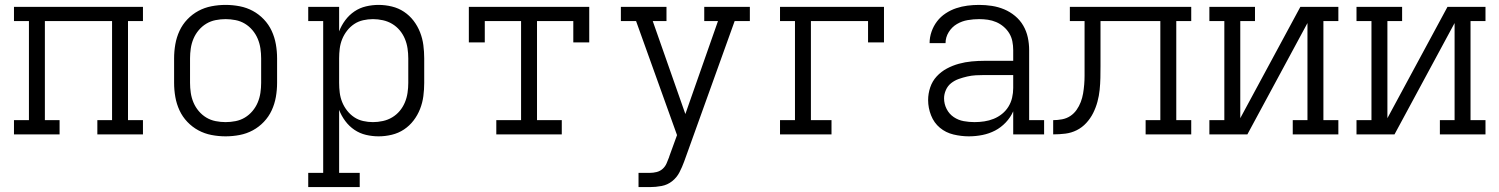

<svg xmlns="http://www.w3.org/2000/svg" viewBox="-20 -548 6115 783"><path d="M37 0V-58H98V-462H37V-520H563V-462H502V-58H563V0H377V-58H437V-462H163V-58H223V0Z M900 8Q871 8 842.5 2.5Q814 -3 789 -16.5Q764 -30 744 -51Q724 -72 712 -98Q700 -124 695 -152.5Q690 -181 690 -210V-310Q690 -339 695 -367.5Q700 -396 712 -422Q724 -448 744 -469Q764 -490 789 -503.5Q814 -517 842.5 -522.5Q871 -528 900 -528Q929 -528 957.5 -522.5Q986 -517 1011 -503.5Q1036 -490 1056 -469Q1076 -448 1088 -422Q1100 -396 1105 -367.5Q1110 -339 1110 -310V-210Q1110 -181 1105 -152.5Q1100 -124 1088 -98Q1076 -72 1056 -51Q1036 -30 1011 -16.5Q986 -3 957.5 2.5Q929 8 900 8ZM900 -50Q920 -50 940.5 -54Q961 -58 978.5 -68.5Q996 -79 1009.5 -95Q1023 -111 1031 -130Q1039 -149 1042 -169.5Q1045 -190 1045 -210V-310Q1045 -330 1042 -350.5Q1039 -371 1031 -390Q1023 -409 1009.5 -425Q996 -441 978.5 -451.5Q961 -462 940.5 -466Q920 -470 900 -470Q880 -470 859.5 -466Q839 -462 821.5 -451.5Q804 -441 790.5 -425Q777 -409 769 -390Q761 -371 758 -350.5Q755 -330 755 -310V-210Q755 -190 758 -169.5Q761 -149 769 -130Q777 -111 790.5 -95Q804 -79 821.5 -68.5Q839 -58 859.5 -54Q880 -50 900 -50Z M1237 215V157H1298V-462H1237V-520H1363V-420Q1372 -444 1388 -465.5Q1404 -487 1425.5 -501.5Q1447 -516 1472.5 -522Q1498 -528 1524 -528Q1551 -528 1578 -521.5Q1605 -515 1627.5 -500Q1650 -485 1666.5 -463.5Q1683 -442 1693 -416.5Q1703 -391 1706.5 -364Q1710 -337 1710 -310V-210Q1710 -183 1706.5 -156Q1703 -129 1693 -103.5Q1683 -78 1666.5 -56.5Q1650 -35 1627.5 -20Q1605 -5 1578 1.5Q1551 8 1524 8Q1498 8 1472.5 2Q1447 -4 1425.5 -18.5Q1404 -33 1388 -54.5Q1372 -76 1363 -100V157H1447V215ZM1501 -50Q1521 -50 1541.5 -54.5Q1562 -59 1579.5 -69.5Q1597 -80 1610 -95.5Q1623 -111 1631 -130Q1639 -149 1642 -169.5Q1645 -190 1645 -210V-310Q1645 -330 1642 -350.5Q1639 -371 1631 -390Q1623 -409 1610 -424.5Q1597 -440 1579.5 -450.5Q1562 -461 1541.5 -465.5Q1521 -470 1501 -470Q1481 -470 1461 -465.5Q1441 -461 1424.5 -450Q1408 -439 1395.5 -423Q1383 -407 1375.5 -388.5Q1368 -370 1365.5 -350Q1363 -330 1363 -310V-210Q1363 -190 1365.5 -170Q1368 -150 1375.5 -131.5Q1383 -113 1395.5 -97Q1408 -81 1424.5 -70Q1441 -59 1461 -54.5Q1481 -50 1501 -50Z M2004 0V-58H2105V-462H1957V-375H1892V-520H2383V-375H2318V-462H2170V-58H2271V0Z M2584 215V157H2630Q2644 157 2658 153.5Q2672 150 2682.5 140.5Q2693 131 2698.5 118Q2704 105 2709 92V91L2741 3L2574 -462H2512V-520H2698V-462H2642L2775 -83L2908 -462H2852V-520H3038V-462H2976L2783 75L2770 111Q2762 133 2751 154.5Q2740 176 2721 191Q2702 206 2678 210.5Q2654 215 2630 215Z M3161 0V-58H3222V-462H3161V-520H3585V-375H3520V-462H3287V-58H3371V0Z M3931 8Q3900 8 3868.5 0.5Q3837 -7 3813 -27Q3789 -47 3777 -77.5Q3765 -108 3765 -140Q3765 -166 3773.5 -191.5Q3782 -217 3800 -236.5Q3818 -256 3841.5 -268.5Q3865 -281 3890.5 -288Q3916 -295 3942.5 -297.5Q3969 -300 3995 -300H4112V-344Q4112 -362 4108.5 -379.5Q4105 -397 4096 -412Q4087 -427 4073 -439Q4059 -451 4042.5 -458Q4026 -465 4008.5 -467.5Q3991 -470 3973 -470Q3950 -470 3926.5 -466Q3903 -462 3882.5 -450Q3862 -438 3849 -417Q3836 -396 3836 -372H3771Q3771 -396 3779 -419Q3787 -442 3801.5 -461Q3816 -480 3836.5 -493.5Q3857 -507 3879.5 -514.5Q3902 -522 3925.5 -525Q3949 -528 3973 -528Q3999 -528 4025 -524Q4051 -520 4075 -510Q4099 -500 4119.5 -483Q4140 -466 4153 -443.5Q4166 -421 4171.5 -395.5Q4177 -370 4177 -344V-58H4238V0H4112V-94Q4101 -69 4081.5 -48.5Q4062 -28 4038 -15.5Q4014 -3 3986.5 2.5Q3959 8 3931 8ZM3954 -50Q3974 -50 3994 -53Q4014 -56 4032.5 -63.5Q4051 -71 4066.5 -83.5Q4082 -96 4092.5 -113Q4103 -130 4107.5 -149.5Q4112 -169 4112 -189V-242H3995Q3977 -242 3959.5 -241Q3942 -240 3924.5 -236Q3907 -232 3890 -226Q3873 -220 3859 -209Q3845 -198 3837.5 -181Q3830 -164 3830 -147Q3830 -124 3840.5 -103.5Q3851 -83 3869.5 -70.5Q3888 -58 3910 -54Q3932 -50 3954 -50Z M4275 0V-58Q4293 -58 4311.5 -61.5Q4330 -65 4345 -75Q4360 -85 4370.5 -100Q4381 -115 4387.5 -132Q4394 -149 4397 -167Q4400 -185 4401.5 -203Q4403 -221 4403 -239.5Q4403 -258 4403 -276V-462H4343V-520H4838V-462H4777V-58H4838V0H4652V-58H4712V-462H4468V-280Q4468 -255 4467.5 -230.5Q4467 -206 4464.5 -181.5Q4462 -157 4455.5 -133Q4449 -109 4438 -87Q4427 -65 4410 -46.5Q4393 -28 4371 -17Q4349 -6 4324.5 -3Q4300 0 4275 0Z M4912 0V-58H4973V-462H4912V-520H5098V-462H5038V-66L5283 -520H5438V-462H5377V-58H5438V0H5252V-58H5312V-454L5067 0Z M5512 0V-58H5573V-462H5512V-520H5698V-462H5638V-66L5883 -520H6038V-462H5977V-58H6038V0H5852V-58H5912V-454L5667 0Z"/></svg>

Font: Iosevka Etoile Light
Style: Regular
Weight: 300
Designer: Belleve Invis
Foundry: Belleve Invis
Version: Version 25.0.1; ttfautohint (v1.8.4)